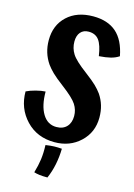

<svg xmlns="http://www.w3.org/2000/svg" viewBox="-148 -842 822 1177"><g transform="rotate(15 262.5 -253.5)"><path d="M447 -319Q468 -288 478.5 -253Q489 -218 489 -177Q489 -83 423.5 -21.5Q358 40 261 40Q150 40 80 -34Q10 -108 10 -215Q34 -227 68.5 -236Q103 -245 129 -246Q129 -157 160.5 -105Q192 -53 248 -53Q290 -53 313.5 -78Q337 -103 337 -146Q337 -185 315.5 -218.5Q294 -252 221 -307Q172 -344 149 -366.5Q126 -389 110 -411Q88 -443 77 -479Q66 -515 66 -556Q66 -651 128 -709Q190 -767 293 -767Q385 -767 439.5 -719.5Q494 -672 513 -573Q491 -558 461.5 -550.5Q432 -543 388 -540Q378 -609 355.5 -639Q333 -669 290 -669Q257 -669 238.5 -647.5Q220 -626 220 -588Q220 -546 242 -511Q264 -476 338 -421Q387 -384 409 -362.5Q431 -341 447 -319ZM213 71Q246 66 267.5 65.5Q289 65 316 67Q315 119 305 168Q295 217 276 260Q246 260 226 257.5Q206 255 190 250Q204 203 209.5 162Q215 121 213 71Z"/></g></svg>

Font: Atma SemiBold
Style: Regular
Weight: 600
Designer: Gregori Vincens, Jeremie Hornus, Riccardo Olocco, Yoann Minet.
Foundry: black foundry
Version: Version 1.102;PS 1.100;hotconv 1.0.86;makeotf.lib2.5.63406